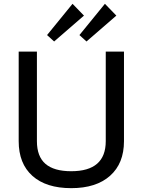

<svg xmlns="http://www.w3.org/2000/svg" viewBox="-20 -979 749 1008"><path d="M227.1 -794.9 360.8 -959 420.9 -897 264.2 -761.2ZM397 -794.9 530.8 -959 590.8 -897 434.1 -761.2ZM354 8.8Q222.2 8.8 150.1 -55.7Q78.1 -120.1 78.1 -237.8V-708H173.8V-237.8Q173.8 -157.7 218.5 -118.9Q263.2 -80.1 354 -80.1Q535.2 -80.1 535.2 -237.8V-708H630.9V-237.8Q630.9 -121.1 557.9 -56.2Q484.9 8.8 354 8.8Z"/></svg>

Font: Sarala
Style: Regular
Weight: 400
Designer: Andres Torresi
Foundry: Huerta Tipografica
Version: Version 1.004;PS 001.003;hotconv 1.0.70;makeotf.lib2.5.58329